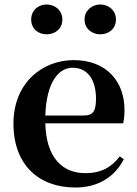

<svg xmlns="http://www.w3.org/2000/svg" viewBox="-20 -820 612 856"><path d="M188 -667C225 -667 258 -691 258 -733C258 -774 225 -800 188 -800C151 -800 119 -774 119 -733C119 -691 151 -667 188 -667ZM427 -667C464 -667 497 -691 497 -733C497 -774 464 -800 427 -800C391 -800 357 -774 357 -733C357 -691 391 -667 427 -667ZM316 16C415 16 490 -29 532 -110L514 -123C479 -76 432 -48 361 -48C261 -48 186 -113 182 -270H529C533 -288 535 -306 535 -331C535 -455 456 -552 309 -552C167 -552 40 -449 40 -269C40 -84 154 16 316 16ZM182 -305C187 -452 240 -518 304 -518C368 -518 408 -468 408 -380C408 -326 396 -305 353 -305Z"/></svg>

Font: Noto Serif CJK TC
Style: Bold
Weight: 700
Designer: Ryoko NISHIZUKA 西塚涼子 (kana & ideographs); Frank Grießhammer (Latin, Greek & Cyrillic); Wenlong ZHANG 张文龙 (bopomofo); San
Foundry: Adobe
Version: Version 2.001;hotconv 1.1.0;makeotfexe 2.6.0